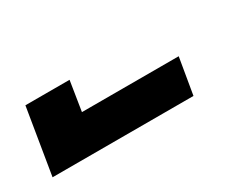

<svg xmlns="http://www.w3.org/2000/svg" viewBox="-395 -847 434 354"><g transform="rotate(-30 -178.5 -670.0)"><path d="M-357 -600 -334 -740H-240L-250 -677H-44L-57 -600Z"/></g></svg>

Font: Iosevka Term Curly Heavy
Style: Italic
Weight: 900
Italic angle: -9°
Designer: Belleve Invis
Foundry: Belleve Invis
Version: Version 32.3.0